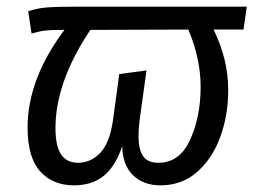

<svg xmlns="http://www.w3.org/2000/svg" viewBox="-20 -546 763 578"><path d="M713 -457H623Q667 -367 667 -275Q667 -199 643 -133.5Q619 -68 573 -28Q527 12 463 12Q412 12 380.5 -18.5Q349 -49 348 -106Q327 -44 291.5 -16Q256 12 203 12Q139 12 101 -30Q63 -72 63 -162Q63 -308 174 -456H162Q132 -456 115.5 -454Q99 -452 75 -445L65 -512Q90 -521 120.5 -523.5Q151 -526 218 -526H723ZM547 -457 252 -456Q147 -299 147 -161Q147 -106 164 -81Q181 -56 215 -56Q253 -56 281.5 -85.5Q310 -115 320 -183L339 -323L421 -334L400 -182Q397 -157 397 -135Q397 -97 410.5 -76.5Q424 -56 457 -56Q521 -56 552.5 -125.5Q584 -195 584 -285Q584 -369 547 -457Z"/></svg>

Font: Fira Sans Book
Style: Italic
Weight: 350
Italic angle: -8°
Designer: bBox Type GmbH & Carrois Corporate GbR & Edenspiekermann AG
Foundry: bBox Type GmbH & Carrois Corporate GbR & Edenspiekermann AG
Version: Version 4.301